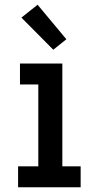

<svg xmlns="http://www.w3.org/2000/svg" viewBox="-20 -787 415 807"><path d="M56 0V-88H141V-432H64V-520H242V-88H319V0ZM204 -578 70 -713 138 -767 259 -622Z"/></svg>

Font: Iosevka Custom Semibold
Style: Regular
Weight: 600
Designer: Belleve Invis
Foundry: Belleve Invis
Version: Version 27.0.2; ttfautohint (v1.8.4)